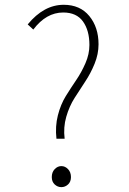

<svg xmlns="http://www.w3.org/2000/svg" viewBox="-20 -770 540 802"><path d="M250 -190.4H215.8Q210 -242.2 221.7 -288.1Q233.4 -334 254.9 -368.7Q276.4 -403.3 298.3 -435.5Q320.3 -467.8 336.9 -505.9Q353.5 -543.9 353.5 -582Q353.5 -642.6 326.7 -680.2Q299.8 -717.8 244.1 -717.8Q172.9 -717.8 119.1 -646.5L95.7 -668Q163.1 -750 246.1 -750Q314.5 -750 353 -703.1Q391.6 -656.2 391.6 -585Q391.6 -543.9 375 -503.4Q358.4 -462.9 335.9 -429.2Q313.5 -395.5 291.5 -360.8Q269.5 -326.2 256.8 -282.2Q244.1 -238.3 250 -190.4ZM196.3 -30.3Q196.3 -50.8 208.5 -63.5Q220.7 -76.2 236.3 -76.2Q252 -76.2 264.2 -63.5Q276.4 -50.8 276.4 -30.3Q276.4 -10.7 264.2 0.5Q252 11.7 236.3 11.7Q220.7 11.7 208.5 0.5Q196.3 -10.7 196.3 -30.3Z"/></svg>

Font: Gen Shin Gothic Monospace ExtraLight
Style: Regular
Weight: 200
Designer: [Source Han Sans]
Ryoko NISHIZUKA  (kana & ideographs); Paul D. Hunt (Latin, Greek & Cyrillic); Wenlong ZHANG  (bopomofo
Version: Version 1.002.20150607